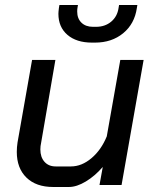

<svg xmlns="http://www.w3.org/2000/svg" viewBox="-20 -738 619 766"><path d="M47 -132Q47 -151 50 -170L108 -499H201L144 -168Q141 -155 141 -142Q141 -111 157.5 -92.5Q174 -74 202 -74H263Q306 -74 345 -107Q384 -140 406 -194L460 -499H553L465 0H377L390 -72Q359 -36 322.5 -14Q286 8 255 8H192Q124 8 85.5 -29.5Q47 -67 47 -132ZM213 -683Q213 -690 215 -706L217 -718H291L289 -706Q288 -701 288 -692Q288 -664 305 -647.5Q322 -631 351 -631H363Q399 -631 423.5 -651.5Q448 -672 453 -706L455 -718H528L526 -706Q517 -643 471.5 -605.5Q426 -568 359 -568H347Q285 -568 249 -599Q213 -630 213 -683Z"/></svg>

Font: Bai Jamjuree Medium
Style: Italic
Weight: 500
Italic angle: -10°
Version: Version 1.000; ttfautohint (v1.6)